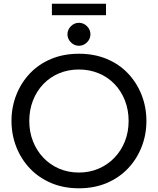

<svg xmlns="http://www.w3.org/2000/svg" viewBox="-20 -1003 852 1036"><path d="M406 13Q323 13 256 -15.5Q189 -44 141.5 -94Q94 -144 68 -210Q42 -276 42 -351Q42 -425 68 -491Q94 -557 141.5 -607Q189 -657 256 -685Q323 -713 406 -713Q489 -713 556 -685Q623 -657 670.5 -607Q718 -557 744 -491Q770 -425 770 -350Q770 -276 744 -210Q718 -144 670.5 -94Q623 -44 556 -15.5Q489 13 406 13ZM406 -72Q463 -72 512 -93Q561 -114 597.5 -152Q634 -190 654 -240.5Q674 -291 674 -351Q674 -410 654 -461Q634 -512 598 -549.5Q562 -587 512.5 -607.5Q463 -628 406 -628Q348 -628 299 -607.5Q250 -587 214 -549.5Q178 -512 158 -461Q138 -410 138 -350Q138 -291 158 -240.5Q178 -190 214 -152Q250 -114 299 -93Q348 -72 406 -72ZM406 -756Q381 -756 362.5 -774.5Q344 -793 344 -818Q344 -843 362.5 -861.5Q381 -880 406 -880Q431 -880 449.5 -861.5Q468 -843 468 -818Q468 -793 449.5 -774.5Q431 -756 406 -756ZM260 -921V-983H552V-921Z"/></svg>

Font: MuseoModerno Thin
Style: Regular
Weight: 400
Version: Version 1.003